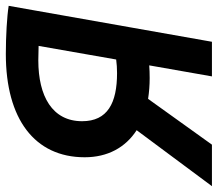

<svg xmlns="http://www.w3.org/2000/svg" viewBox="-79 -679 743 655"><g transform="rotate(-90 292.5 -351.5)"><path d="M353.5 -212.4C369.1 -212.4 383.3 -212.9 397 -213.9L359.4 0H477.5L600.1 -693.4C564 -699.2 496.1 -703.1 435.5 -703.1C214.4 -703.1 83.5 -605 83.5 -434.1C83.5 -356 116.7 -294.9 175.8 -256.8L-15.1 0H126.5L282.7 -217.8C304.7 -214.4 328.6 -212.4 353.5 -212.4ZM417 -326.7C401.9 -324.7 386.7 -323.7 370.6 -323.7C268.6 -323.7 206.5 -356 206.5 -442.9C206.5 -544.4 291.5 -592.3 414.1 -592.3C429.2 -592.3 446.3 -591.8 463.4 -591.3Z"/></g></svg>

Font: Cascadia Mono SemiBold
Style: Italic
Weight: 600
Italic angle: -10°
Monospace: yes
Designer: Aaron Bell
Foundry: Saja Typeworks
Version: Version 2404.023